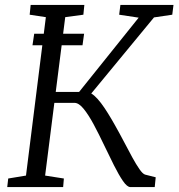

<svg xmlns="http://www.w3.org/2000/svg" viewBox="-20 -763 728 783"><path d="M112.5 -578.5 119.5 -625.5H323L316.5 -578.5ZM512 0Q498.5 0 481.5 -24.8Q464.5 -49.5 444.8 -88.8Q425 -128 404.2 -171.8Q383.5 -215.5 362.5 -254.8Q341.5 -294 321.5 -318.8Q301.5 -343.5 284 -343.5H182.5L188 -388H302.5L545.5 -691L466 -703L471 -743H687.5L682.5 -703L608 -692L328.5 -353L338 -387.5Q351 -384.5 364.5 -372.8Q378 -361 392 -342.5Q406 -324 420.2 -301Q434.5 -278 448.5 -253Q467.5 -219.5 485.5 -185Q503.5 -150.5 519.5 -121.2Q535.5 -92 548.8 -73Q562 -54 571.5 -51L615 -40L611 0ZM9.5 0 13.5 -35 86 -47 167 -693 101 -703 105 -743H324L320 -703L246 -693L164 -47L240.5 -35L237.5 0Z"/></svg>

Font: Merriweather Light
Style: Italic
Weight: 300
Italic angle: -7.8°
Designer: Eben Sorkin
Foundry: Eben Sorkin
Version: Version 2.101